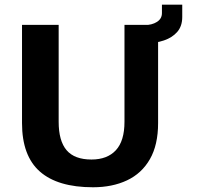

<svg xmlns="http://www.w3.org/2000/svg" viewBox="-20 -772 844 811"><path d="M373 19Q223.8 19 148.4 -47.4Q73 -113.8 73 -252.2V-667H227.8V-257.8Q227.8 -176.6 261.4 -137.4Q295 -98.2 366.4 -98.2Q433 -98.2 469.4 -137.4Q505.8 -176.6 505.8 -257.8V-667H647.8V-252.2Q647.8 -160 613.2 -99.7Q578.6 -39.4 516.5 -10.2Q454.4 19 373 19ZM593.2 -588.2 590 -666Q621.6 -666 642.8 -679.4Q664 -692.8 664 -716.6V-752.2H749.8V-700.2Q749.8 -661.6 728.8 -637.4Q707.8 -613.2 672.7 -601.3Q637.6 -589.4 593.2 -588.2Z"/></svg>

Font: Maven Pro VF Beta
Style: Regular
Weight: 400
Designer: Joe Prince
Foundry: Joe Prince
Version: Version 2.002